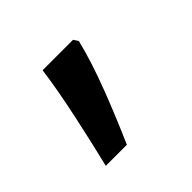

<svg xmlns="http://www.w3.org/2000/svg" viewBox="-76 -203 419 419"><g transform="rotate(-45 134.0 6.5)"><path d="M192 -105Q179 -52 154.5 11.5Q130 75 106 129H41Q55 72 69.5 4Q84 -64 91 -116H185Z"/></g></svg>

Font: Noto Sans Gothic
Style: Regular
Weight: 400
Designer: Monotype Design Team
Foundry: Monotype Imaging Inc.
Version: Version 2.001; ttfautohint (v1.8.4.7-5d5b)